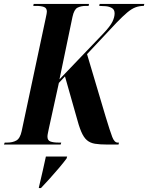

<svg xmlns="http://www.w3.org/2000/svg" viewBox="-55 -734 753 975"><path d="M-35 0 -31 -10H-17Q9 -10 28 -20.5Q47 -31 55 -68L177 -641Q180 -655 181.5 -663Q183 -671 183 -675Q183 -693 168.5 -698.5Q154 -704 129 -704H114L116 -714H397L395 -704H381Q356 -704 338.5 -695Q321 -686 313 -648L247 -331L469 -563Q505 -601 516 -624Q527 -647 527 -666Q527 -685 513.5 -693Q500 -701 482 -702.5Q464 -704 449 -704L451 -714H678L675 -704Q652 -704 632.5 -696.5Q613 -689 591 -670.5Q569 -652 537 -619L387 -459L481 -143Q504 -67 515 -38.5Q526 -10 542 -10H549L547 0H489Q452 0 427.5 -4Q403 -8 386.5 -22Q370 -36 357.5 -65.5Q345 -95 332 -145L275 -346L244 -313L193 -81Q191 -70 188.5 -59Q186 -48 186 -40Q186 -21 201 -15.5Q216 -10 241 -10H256L253 0ZM143 215Q154 170 162 133.5Q170 97 178 61H286L283 71Q269 90 245.5 118Q222 146 197 173.5Q172 201 153 221H142Z"/></svg>

Font: Noto Serif Display ExtraCondensed
Style: Bold Italic
Weight: 700
Width: 2
Italic angle: -12°
Designer: Monotype Design Team
Foundry: Monotype Imaging Inc.
Version: Version 2.009